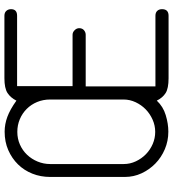

<svg xmlns="http://www.w3.org/2000/svg" viewBox="22 -786 765 848"><g transform="rotate(-90 404.0 -361.5)"><path d="M759 -724Q773 -724 780.5 -715.5Q788 -707 788 -695Q788 -668 759 -668H448V-423H675Q686 -423 695 -414Q704 -405 704 -394Q704 -380 695 -372.5Q686 -365 675 -365H447V-57H759Q773 -57 780.5 -49Q788 -41 788 -28Q788 1 759 1H483Q438 1 417.5 -12Q397 -25 384 -51Q358 -23 320 -11.5Q282 0 247 0Q206 0 169.5 -15.5Q133 -31 106 -57.5Q79 -84 63 -118.5Q47 -153 47 -192V-522Q47 -564 61.5 -600.5Q76 -637 102.5 -664Q129 -691 165.5 -707Q202 -723 247 -723Q280 -723 312.5 -711Q345 -699 384 -671Q397 -697 418 -710.5Q439 -724 483 -724ZM104 -197Q104 -169 116 -143.5Q128 -118 147.5 -99Q167 -80 192.5 -69Q218 -58 246 -58Q274 -58 300 -69.5Q326 -81 345.5 -100Q365 -119 377 -144.5Q389 -170 389 -198V-522Q389 -553 378 -579.5Q367 -606 347.5 -625.5Q328 -645 302 -656Q276 -667 246 -667Q216 -667 190 -655.5Q164 -644 145 -624Q126 -604 115 -577.5Q104 -551 104 -522Z"/></g></svg>

Font: VDS
Style: Thin
Weight: 100
Width: 0
Designer: artmaker
Foundry: artmaker
Version: Version 1.000 2012 initial release